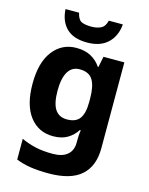

<svg xmlns="http://www.w3.org/2000/svg" viewBox="-145 -861 923 1191"><g transform="rotate(15 317.0 -266.0)"><path d="M253 -557Q309 -557 347.5 -535.5Q386 -514 410 -478H414L428 -547H562V4Q562 120 494 180Q426 240 285 240Q221 240 170.5 232.5Q120 225 76 207V74Q122 95 169 105.5Q216 116 279 116Q340 116 372.5 88.5Q405 61 405 11V-2Q405 -15 406 -34.5Q407 -54 410 -70H404Q382 -35 345 -12.5Q308 10 252 10Q158 10 102 -63Q46 -136 46 -273Q46 -409 103 -483Q160 -557 253 -557ZM306 -434Q257 -434 232 -392Q207 -350 207 -271Q207 -190 232 -151.5Q257 -113 309 -113Q366 -113 390.5 -147Q415 -181 415 -253V-275Q415 -354 391 -394Q367 -434 306 -434ZM492 -772Q486 -697 438.5 -651.5Q391 -606 306 -606Q218 -606 173 -650.5Q128 -695 124 -772H211Q220 -730 242 -719Q264 -708 307 -708Q341 -708 367 -720.5Q393 -733 402 -772Z"/></g></svg>

Font: Noto Sans Oriya
Style: Bold
Weight: 700
Designer: Amélie Bonet and Sol Matas
Foundry: Google LLC
Version: Version 2.006; ttfautohint (v1.8.4.7-5d5b)